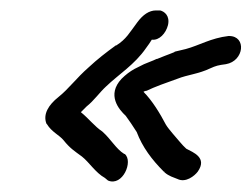

<svg xmlns="http://www.w3.org/2000/svg" viewBox="-20 -442 482 368"><path d="M279 -422C266 -422 254 -414 243 -399C228 -379 222 -367 203 -355H202C184 -342 166 -328 150 -313C126 -292 112 -272 92 -256C73 -241 62 -223 69 -205L70 -204C79 -189 94 -183 102 -173C114 -158 122 -153 137 -142C151 -131 163 -111 181 -101L187 -96C215 -84 236 -133 219 -147H218C202 -157 193 -175 176 -190C161 -200 151 -214 135 -227L146 -238C160 -249 171 -265 183 -276C208 -300 238 -318 260 -350C263 -354 268 -361 271 -366C285 -364 298 -378 302 -394C306 -412 295 -420 287 -422ZM320 -291C340 -299 360 -300 383 -311C394 -316 398 -317 413 -319C448 -325 453 -373 419 -373H418C384 -369 362 -355 336 -348L315 -343L314 -342C307 -339 301 -337 296 -335L281 -329H280C272 -325 265 -323 256 -319L238 -310C229 -305 221 -299 213 -291C184 -260 208 -232 221 -220C227 -212 235 -200 242 -189C253 -160 271 -136 294 -113H295V-112C304 -104 313 -102 320 -99C336 -91 353 -105 359 -113C378 -140 350 -150 337 -157C329 -164 320 -176 311 -186C306 -192 301 -198 298 -203C287 -224 272 -249 255 -266C256 -267 260 -268 260 -268H261C275 -275 300 -284 320 -291Z"/></svg>

Font: Stray Cat
Style: BdCnObl
Weight: 700
Version: Version 1.0